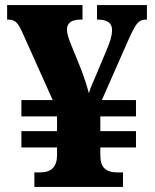

<svg xmlns="http://www.w3.org/2000/svg" viewBox="-20 -734 607 754"><path d="M115 0V-57H138Q203 -57 204 -123V-155H64V-219H204V-277H64V-341H187L69 -604Q56 -634 44.5 -645.5Q33 -657 14 -657H8V-714H304V-657H297Q243 -657 243 -618Q243 -606 247.5 -591Q252 -576 259 -559L296 -468Q308 -437 316 -412Q324 -387 329 -368Q333 -382 340 -398.5Q347 -415 356 -436L398 -536Q408 -559 414 -579Q420 -599 420 -617Q420 -657 364 -657H361V-714H557V-657H552Q531 -657 518.5 -641.5Q506 -626 485 -579L380 -341H514V-277H374V-219H514V-155H374V-124Q374 -89 390 -73Q406 -57 440 -57H463V0Z"/></svg>

Font: Noto Serif Georgian ExtraBold
Style: Regular
Weight: 800
Designer: Monotype Design Team, Akaki Razmadze
Foundry: Google LLC
Version: Version 2.003; ttfautohint (v1.8.4.7-5d5b)